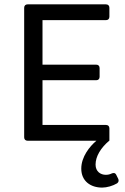

<svg xmlns="http://www.w3.org/2000/svg" viewBox="-20 -645 575 880"><path d="M491.2 150.4C483.4 154.3 474.6 156.2 464.8 156.2C441.4 156.2 418 141.6 418 109.4C418 71.3 442.4 32.2 480.5 0H481.4C481.4 0 481.4 -3.9 481.4 -11.7V-56.6C481.4 -66.4 475.6 -72.3 465.8 -72.3H174.8V-277.3H420.9C430.7 -277.3 436.5 -283.2 436.5 -293V-333C436.5 -342.8 430.7 -348.6 420.9 -348.6H174.8V-552.7H465.8C475.6 -552.7 481.4 -558.6 481.4 -568.4V-609.4C481.4 -619.1 475.6 -625 465.8 -625H106.4C96.7 -625 90.8 -619.1 90.8 -609.4V-15.6C90.8 -5.9 96.7 0 106.4 0H421.9C391.6 25.4 352.5 73.2 352.5 127.9C352.5 185.5 395.5 214.8 448.2 214.8C469.7 214.8 497.1 207 516.6 195.3C524.4 189.5 525.4 181.6 521.5 173.8L512.7 156.2C507.8 146.5 500 146.5 491.2 150.4Z"/></svg>

Font: Ed Sans Neue
Style: Regular
Weight: 400
Designer: Stephen Hutchings
Version: Version 1.004;PS 001.004;hotconv 1.0.88;makeotf.lib2.5.64775